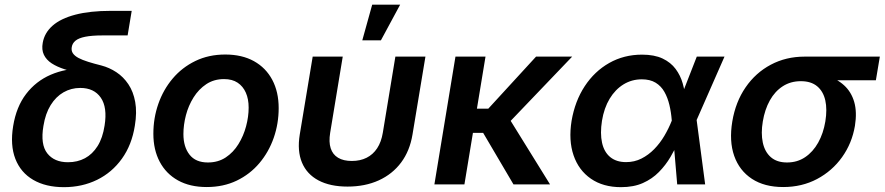

<svg xmlns="http://www.w3.org/2000/svg" viewBox="-20 -773 3709 805"><path d="M248 11.7Q171.9 11.7 119.4 -18.8Q66.9 -49.3 44.4 -106.9Q22 -164.6 35.2 -244.6Q48.3 -325.2 89.4 -378.9Q130.4 -432.6 192.4 -459.5Q254.4 -486.3 330.1 -486.3L326.2 -463.4Q285.2 -471.7 252.2 -482.2Q219.2 -492.7 196.8 -507.3Q174.3 -522 164.1 -543.2Q153.8 -564.5 159.2 -593.8Q166.5 -635.3 200.4 -665.3Q234.4 -695.3 295.7 -711.4Q356.9 -727.5 444.8 -727.5H532.2L515.1 -624.5H410.2Q365.2 -624.5 337.4 -618.9Q309.6 -613.3 296.4 -602.3Q283.2 -591.3 280.8 -575.2Q278.3 -560.5 285.6 -549.6Q293 -538.6 309.1 -530Q325.2 -521.5 349.4 -513.9Q373.5 -506.3 404.8 -498.5Q438.5 -489.7 468 -470.2Q497.6 -450.7 518.3 -419.7Q539.1 -388.7 546.9 -345.5Q554.7 -302.2 545.4 -246.1Q532.7 -165.5 491.2 -107.7Q449.7 -49.8 387 -19Q324.2 11.7 248 11.7ZM265.1 -92.8Q304.7 -92.8 336.2 -109.6Q367.7 -126.5 389.2 -160.6Q410.6 -194.8 418.5 -246.6Q430.7 -322.8 402.6 -363.5Q374.5 -404.3 316.4 -404.3Q278.3 -404.3 246.3 -386Q214.4 -367.7 192.4 -332.3Q170.4 -296.9 162.1 -245.1Q148.9 -167.5 178.2 -130.1Q207.5 -92.8 265.1 -92.8Z M846.7 11.2Q776.4 11.2 726.3 -16.6Q676.3 -44.4 649.7 -94.7Q623 -145 623 -212.4Q623 -277.8 643.8 -337.4Q664.6 -397 703.9 -443.6Q743.2 -490.2 799.1 -517.3Q855 -544.4 924.3 -544.4Q994.6 -544.4 1044.7 -516.6Q1094.7 -488.8 1121.6 -438.2Q1148.4 -387.7 1148.4 -319.8Q1148.4 -254.9 1127.7 -195.3Q1106.9 -135.7 1067.6 -89.1Q1028.3 -42.5 972.4 -15.6Q916.5 11.2 846.7 11.2ZM851.6 -91.8Q894.5 -91.8 926.5 -113Q958.5 -134.3 979.7 -168.7Q1001 -203.1 1011.7 -243.4Q1022.5 -283.7 1022.5 -321.8Q1022.5 -357.9 1010.7 -384.5Q999 -411.1 976.3 -426.3Q953.6 -441.4 919.4 -441.4Q877 -441.4 845 -420.2Q813 -398.9 791.5 -364.5Q770 -330.1 759.5 -289.8Q749 -249.5 749 -210.9Q749 -157.2 774.7 -124.5Q800.3 -91.8 851.6 -91.8Z M1437 9.3Q1364.3 9.3 1315.4 -16.6Q1266.6 -42.5 1246.1 -91.3Q1225.6 -140.1 1236.8 -209L1291 -535.6H1417L1364.3 -216.3Q1357.9 -177.7 1366.5 -151.4Q1375 -125 1397.5 -111.6Q1419.9 -98.1 1455.1 -98.1Q1490.2 -98.1 1517.1 -111.6Q1543.9 -125 1561.3 -151.4Q1578.6 -177.7 1585 -216.3L1637.7 -535.6H1763.7L1709.5 -209Q1698.2 -140.6 1661.9 -91.8Q1625.5 -43 1568.1 -16.8Q1510.7 9.3 1437 9.3ZM1499 -604 1540.5 -753.4H1657.7L1577.1 -604Z M2015.6 -535.6 1927.2 0H1801.3L1889.6 -535.6ZM2378.9 -535.6 2072.8 -215.8H1929.2L1943.4 -317.4H2027.3L2227.5 -535.6ZM2132.8 0 2002.9 -220.7 2104 -293.9 2286.1 0Z M2583.5 11.7Q2508.8 11.7 2457.5 -23.7Q2406.2 -59.1 2384.8 -121.8Q2363.3 -184.6 2376.5 -266.6Q2390.6 -349.1 2431.6 -411.6Q2472.7 -474.1 2534.4 -509Q2596.2 -543.9 2671.9 -543.9Q2723.6 -543.9 2758.1 -527.6Q2792.5 -511.2 2812.7 -483.9Q2833 -456.5 2842.3 -423.6Q2851.6 -390.6 2854.5 -357.4H2891.6L2900.4 -272.9L2936.5 0H2819.3L2796.4 -269.5Q2793.9 -302.2 2786.6 -333Q2779.3 -363.8 2765.6 -387.9Q2752 -412.1 2728.8 -426.3Q2705.6 -440.4 2670.9 -440.4Q2628.9 -440.4 2594.2 -419.2Q2559.6 -397.9 2536.1 -359.1Q2512.7 -320.3 2503.9 -266.6Q2495.6 -213.4 2504.2 -174.6Q2512.7 -135.7 2538.3 -114.5Q2564 -93.3 2605 -93.3Q2640.1 -93.3 2669.4 -108.2Q2698.7 -123 2722.9 -147.7Q2747.1 -172.4 2765.4 -203.4Q2783.7 -234.4 2796.4 -266.6L2901.4 -535.6H3017.6L2899.4 -266.6L2862.3 -182.1H2826.2Q2811 -148.9 2791 -114.7Q2771 -80.6 2742.7 -51.8Q2714.4 -22.9 2675.5 -5.6Q2636.7 11.7 2583.5 11.7Z M3263.7 11.2Q3185.1 11.2 3132.6 -23.2Q3080.1 -57.6 3058.3 -119.4Q3036.6 -181.2 3050.3 -263.7Q3064 -345.7 3106 -406.7Q3147.9 -467.8 3211.7 -501.7Q3275.4 -535.6 3353.5 -535.6H3668.9L3652.3 -436.5H3424.8L3337.4 -432.6Q3294.9 -432.6 3262 -411.4Q3229 -390.1 3207.8 -352.1Q3186.5 -314 3178.2 -263.7Q3169.9 -214.4 3178.2 -175.3Q3186.5 -136.2 3211.9 -114Q3237.3 -91.8 3279.8 -91.8Q3322.8 -91.8 3355.7 -114Q3388.7 -136.2 3410.4 -175Q3432.1 -213.9 3440.4 -263.7Q3448.7 -314.5 3440.2 -352.3Q3431.6 -390.1 3406 -411.4Q3380.4 -432.6 3337.9 -432.6L3343.3 -469.7Q3398.9 -469.7 3443.8 -456.3Q3488.8 -442.9 3519 -415.3Q3549.3 -387.7 3561.5 -345.5Q3573.7 -303.2 3564.5 -245.6Q3552.2 -172.4 3510.7 -114.3Q3469.2 -56.2 3405.8 -22.5Q3342.3 11.2 3263.7 11.2Z"/></svg>

Font: Inter 20pt SemiBold
Style: Italic
Weight: 600
Italic angle: -9.3988°
Version: Version 4.001;git-66647c0bb